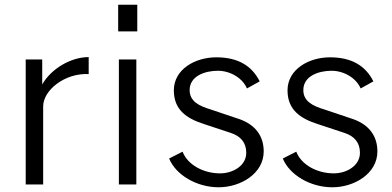

<svg xmlns="http://www.w3.org/2000/svg" viewBox="-20 -782 1661 814"><path d="M163 0V-331C163 -399 254 -473 356 -468V-540C281 -540 197 -491 159 -424V-530H89V0Z M484 -530V0H558V-530ZM481 -762V-649H562V-762Z M907 12C1000 12 1098 -46 1098 -140C1098 -205 1063 -257 983 -281L873 -318C823 -333 784 -353 784 -400C784 -460 849 -482 904 -482C955 -482 1008 -452 1027 -407L1081 -437C1048 -503 989 -539 897 -539C807 -539 717 -488 717 -399C717 -317 770 -280 845 -256L957 -219C1001 -205 1024 -177 1024 -134C1024 -79 967 -47 913 -47C844 -47 776 -82 754 -139L697 -110C725 -41 813 12 907 12Z M1389 12C1482 12 1580 -46 1580 -140C1580 -205 1545 -257 1465 -281L1355 -318C1305 -333 1266 -353 1266 -400C1266 -460 1331 -482 1386 -482C1437 -482 1490 -452 1509 -407L1563 -437C1530 -503 1471 -539 1379 -539C1289 -539 1199 -488 1199 -399C1199 -317 1252 -280 1327 -256L1439 -219C1483 -205 1506 -177 1506 -134C1506 -79 1449 -47 1395 -47C1326 -47 1258 -82 1236 -139L1179 -110C1207 -41 1295 12 1389 12Z"/></svg>

Font: Cheyenne Sans Light
Style: Regular
Weight: 300
Designer: The Public Sans project authors (U.S. Web Design System), Libre Franklin designed by Pablo Impallari and Rodrigo Fuenzal
Foundry: The Cheyenne Sans Project Authors
Version: Version 2.007